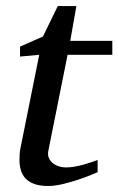

<svg xmlns="http://www.w3.org/2000/svg" viewBox="-20 -599 389 631"><path d="M202.1 -418.9 139.2 -105Q136.2 -91.8 140.1 -81.3Q144 -70.8 152.6 -63.7Q161.1 -56.6 172.6 -52.7Q184.1 -48.8 196.8 -48.8Q210.9 -48.8 226.1 -51.5Q241.2 -54.2 255.1 -58.1Q269 -62 281 -66.2Q293 -70.3 300.8 -73.2V-33.2Q294.4 -30.3 276.4 -22.9Q258.3 -15.6 234.9 -7.8Q211.4 0 185.5 6.1Q159.7 12.2 138.2 12.2Q110.8 12.2 92.8 5.6Q74.7 -1 64 -12.5Q53.2 -23.9 48.6 -39.8Q43.9 -55.7 43.9 -74.2Q43.9 -84 44.7 -94.2Q45.4 -104.5 47.9 -115.2L108.9 -418.9L45.9 -413.1V-445.8L121.1 -479L169.9 -579.1H231L210.9 -464.8H349.1V-418.9Z"/></svg>

Font: Charis SIL
Style: Italic
Weight: 400
Italic angle: -11°
Foundry: SIL International
Version: Version 4.112